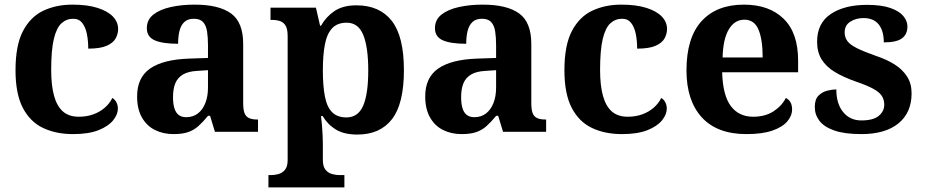

<svg xmlns="http://www.w3.org/2000/svg" viewBox="-20 -569 3996 829"><path d="M295 10Q222 10 166 -16.5Q110 -43 78.5 -103.5Q47 -164 47 -266Q47 -374 79.5 -435.5Q112 -497 167.5 -523Q223 -549 292 -549Q357 -549 401 -535Q445 -521 467.5 -497.5Q490 -474 490 -444Q490 -423 479.5 -403.5Q469 -384 441 -371.5Q413 -359 361 -359Q361 -394 355 -423Q349 -452 335 -470Q321 -488 296 -488Q267 -488 245.5 -468.5Q224 -449 212.5 -401Q201 -353 201 -267Q201 -200 213.5 -155Q226 -110 252 -87.5Q278 -65 320 -65Q355 -65 383.5 -75.5Q412 -86 433 -104.5Q454 -123 465 -146Q477 -139 483 -126.5Q489 -114 489 -100Q489 -75 468.5 -49.5Q448 -24 405.5 -7Q363 10 295 10Z M729 10Q685 10 649.5 -7.5Q614 -25 593 -61.4Q572 -97.7 572 -153Q572 -234 628 -273Q684 -312 796 -316L878 -318.8V-374Q878 -407.6 874 -433.3Q870 -459 857 -473.5Q844 -488 816.5 -488Q791 -488 776 -474Q761 -460 755 -435.5Q749 -411 749 -380Q682 -380 648 -395Q614 -410 614 -447Q614 -483.8 642 -505.9Q670 -528 716.9 -538.5Q763.8 -549 819.8 -549Q925 -549 977.5 -511Q1030 -473 1030 -379.4V-124.1Q1030 -96.6 1035.5 -81.3Q1041 -66 1054.7 -59.5Q1068.4 -53 1090 -53H1094V0H908L887 -69H878.4Q856 -42 836.5 -24.5Q817 -7 792 1.5Q767 10 729 10ZM783.8 -63Q813 -63 833.8 -78.7Q854.7 -94.3 866.3 -123.3Q878 -152.3 878 -191V-266L833 -263Q793 -261 769.9 -247.3Q746.9 -233.5 736.9 -209.3Q727 -185.1 727 -149.4Q727 -121 733 -101.5Q739 -82 751.8 -72.5Q764.6 -63 783.8 -63Z M1139 240V187H1151Q1166 187 1182.5 182.5Q1199 178 1210.5 164Q1222 150 1222 122V-413Q1222 -444 1213 -458.5Q1204 -473 1189 -478Q1174 -483 1155 -483H1148V-536H1344L1362 -458H1366Q1388 -497 1424.5 -521.5Q1461 -546 1519 -546Q1619 -546 1671.5 -479Q1724 -412 1724 -266Q1724 -121 1672.5 -54.5Q1621 12 1523 12Q1466 12 1430.5 -9.5Q1395 -31 1373 -68H1366Q1368 -54 1370 -30.5Q1372 -7 1373 15.5Q1374 38 1374 53V122Q1374 150 1385.5 164Q1397 178 1414 182.5Q1431 187 1445 187H1467V240ZM1476 -62Q1526 -62 1548 -112.5Q1570 -163 1570 -265Q1570 -365 1548.5 -418Q1527 -471 1477 -471Q1437 -471 1414.5 -447.5Q1392 -424 1383 -378Q1374 -332 1374 -266Q1374 -197 1383 -151.5Q1392 -106 1414.5 -84Q1437 -62 1476 -62Z M1973 10Q1929 10 1893.5 -7.5Q1858 -25 1837 -61.4Q1816 -97.7 1816 -153Q1816 -234 1872 -273Q1928 -312 2040 -316L2122 -318.8V-374Q2122 -407.6 2118 -433.3Q2114 -459 2101 -473.5Q2088 -488 2060.5 -488Q2035 -488 2020 -474Q2005 -460 1999 -435.5Q1993 -411 1993 -380Q1926 -380 1892 -395Q1858 -410 1858 -447Q1858 -483.8 1886 -505.9Q1914 -528 1960.9 -538.5Q2007.8 -549 2063.8 -549Q2169 -549 2221.5 -511Q2274 -473 2274 -379.4V-124.1Q2274 -96.6 2279.5 -81.3Q2285 -66 2298.7 -59.5Q2312.4 -53 2334 -53H2338V0H2152L2131 -69H2122.4Q2100 -42 2080.5 -24.5Q2061 -7 2036 1.5Q2011 10 1973 10ZM2027.8 -63Q2057 -63 2077.8 -78.7Q2098.7 -94.3 2110.3 -123.3Q2122 -152.3 2122 -191V-266L2077 -263Q2037 -261 2013.9 -247.3Q1990.9 -233.5 1980.9 -209.3Q1971 -185.1 1971 -149.4Q1971 -121 1977 -101.5Q1983 -82 1995.8 -72.5Q2008.6 -63 2027.8 -63Z M2665 10Q2592 10 2536 -16.5Q2480 -43 2448.5 -103.5Q2417 -164 2417 -266Q2417 -374 2449.5 -435.5Q2482 -497 2537.5 -523Q2593 -549 2662 -549Q2727 -549 2771 -535Q2815 -521 2837.5 -497.5Q2860 -474 2860 -444Q2860 -423 2849.5 -403.5Q2839 -384 2811 -371.5Q2783 -359 2731 -359Q2731 -394 2725 -423Q2719 -452 2705 -470Q2691 -488 2666 -488Q2637 -488 2615.5 -468.5Q2594 -449 2582.5 -401Q2571 -353 2571 -267Q2571 -200 2583.5 -155Q2596 -110 2622 -87.5Q2648 -65 2690 -65Q2725 -65 2753.5 -75.5Q2782 -86 2803 -104.5Q2824 -123 2835 -146Q2847 -139 2853 -126.5Q2859 -114 2859 -100Q2859 -75 2838.5 -49.5Q2818 -24 2775.5 -7Q2733 10 2665 10Z M3203 10Q3076 10 3010 -62.5Q2944 -135 2944 -265Q2944 -406 3009 -477.5Q3074 -549 3192 -549Q3301 -549 3363.5 -488Q3426 -427 3426 -308V-257H3098Q3101 -157 3135.5 -111Q3170 -65 3232 -65Q3284 -65 3320 -88.5Q3356 -112 3373 -146Q3387 -139 3393.5 -126.5Q3400 -114 3400 -97Q3400 -69 3379 -44.5Q3358 -20 3314.5 -5Q3271 10 3203 10ZM3273 -321Q3273 -398 3255 -441Q3237 -484 3194 -484Q3152 -484 3127 -442.5Q3102 -401 3100 -321Z M3699 10Q3627 10 3582.5 -5.5Q3538 -21 3518 -47.5Q3498 -74 3498 -107Q3498 -140 3514 -156Q3530 -172 3552 -177.5Q3574 -183 3591 -183Q3591 -121 3620.5 -85Q3650 -49 3699 -49Q3751 -49 3774.5 -69Q3798 -89 3798 -117Q3798 -139 3787 -155.5Q3776 -172 3749 -186.5Q3722 -201 3675 -217Q3621 -236 3584 -258.5Q3547 -281 3527.5 -312.5Q3508 -344 3508 -389Q3508 -469 3567 -508.5Q3626 -548 3723 -548Q3786 -548 3824.5 -534.5Q3863 -521 3880.5 -499.5Q3898 -478 3898 -455Q3898 -421 3874.5 -403.5Q3851 -386 3796 -386Q3796 -436 3774 -463.5Q3752 -491 3708 -491Q3676 -491 3651.5 -475.5Q3627 -460 3627 -429Q3627 -408 3638.5 -392Q3650 -376 3680 -361Q3710 -346 3764 -327Q3809 -312 3843 -290.5Q3877 -269 3896.5 -238.5Q3916 -208 3916 -166Q3916 -83 3859.5 -36.5Q3803 10 3699 10Z"/></svg>

Font: Noto Serif Tamil
Style: Regular
Weight: 400
Designer: Indian Type Foundry, Tom Grace, and the Monotype Design Team
Foundry: Monotype Imaging Inc.
Version: Version 2.003